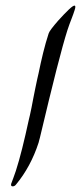

<svg xmlns="http://www.w3.org/2000/svg" viewBox="-20 -724 287 680"><path d="M121.1 -235.4Q120.1 -231.9 118.9 -227.5Q117.7 -223.1 116.7 -218.8Q88.9 -133.3 36.6 -70.3Q31.7 -64 24.9 -64Q17.6 -64 19.5 -72.8Q22.9 -82.5 27.3 -93.8Q31.7 -105 36.1 -118.7Q47.4 -153.8 58.6 -198.5Q69.8 -243.2 82.5 -301.8Q83.5 -304.7 85.9 -315.9Q88.4 -327.1 91.6 -342.8Q94.7 -358.4 98.1 -376.7Q101.6 -395 105.2 -412.1Q108.9 -429.2 111.8 -443.4Q114.7 -457.5 116.7 -464.8Q124 -501 132.8 -536.9Q141.6 -572.8 152.3 -605.5Q153.8 -610.8 162.8 -622.8Q171.9 -634.8 186 -650.9Q208.5 -675.8 223.4 -689.9Q238.3 -704.1 243.7 -704.1Q249.5 -704.1 244.6 -689Q240.2 -674.8 233.2 -657Q226.1 -639.2 218.8 -617.2Q204.1 -571.3 179.9 -476.6Q155.8 -381.8 121.1 -235.4Z"/></svg>

Font: XB Zar
Style: Italic
Weight: 400
Italic angle: -12°
Designer: Behnam
Foundry: Irmug
Version: Version 8.005 2009